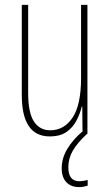

<svg xmlns="http://www.w3.org/2000/svg" viewBox="-20 -547 448 784"><path d="M337 -527V0H317L316 -112H314Q307 -83 292.5 -55Q278 -27 252 -8.5Q226 10 183 10Q69 10 69 -159V-527H95V-167Q95 -87 118.5 -51Q142 -15 185 -15Q242 -15 276.5 -67Q311 -119 311 -228V-527ZM259 136Q259 193 304 193Q313 193 323.5 191Q334 189 338 188V211Q332 213 323 215Q314 217 303 217Q270 217 251 197Q232 177 232 140Q232 99 254.5 61.5Q277 24 315 -9L335 0Q296 36 277.5 68Q259 100 259 136Z"/></svg>

Font: Noto Sans Gujarati ExtraCondensed Thin
Style: Regular
Weight: 100
Width: 2
Designer: Jelle Bosma - Monotype Design Team, Universal Thirst
Foundry: Monotype Imaging Inc.
Version: Version 2.106; ttfautohint (v1.8.4.7-5d5b)